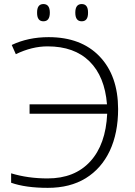

<svg xmlns="http://www.w3.org/2000/svg" viewBox="-20 -905 658 935"><path d="M211.9 -679.2Q135.3 -679.2 57.1 -641.1L37.1 -686Q117.2 -724.1 216.8 -724.1Q375 -724.1 464.8 -630.4Q554.7 -536.6 555.2 -374Q555.2 -257.3 514.6 -170.4Q473.6 -84 397.5 -37.1Q321.3 9.8 212.9 9.8Q104.5 9.8 34.2 -15.1V-61Q115.7 -36.1 211.9 -36.1Q343.8 -36.1 419.4 -118.7Q495.1 -201.2 502 -351.1H124V-397H501Q490.2 -532.7 416 -606Q341.8 -679.2 211.9 -679.2ZM408.7 -843.3Q409.2 -801.3 377.9 -801.3Q346.7 -801.3 346.7 -843.3Q346.7 -885.3 377.9 -885.3Q409.2 -885.3 408.7 -843.3ZM160.6 -843.3Q160.2 -885.3 191.4 -885.3Q222.7 -885.3 222.7 -843.3Q222.7 -801.3 191.4 -801.3Q160.2 -801.3 160.6 -843.3Z"/></svg>

Font: OpenSans-Light
Style: Regular
Weight: 300
Foundry: Ascender Corporation
Version: Version 1.10